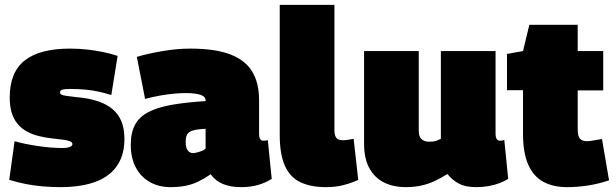

<svg xmlns="http://www.w3.org/2000/svg" viewBox="-20 -760 2533 790"><path d="M18 -20 40 -179Q60 -173 85 -168Q110 -163 137 -159Q164 -155 189.5 -153Q215 -151 235 -151Q257 -151 267.5 -155.5Q278 -160 278 -167Q278 -175 267 -179Q256 -183 237 -185.5Q218 -188 194.5 -190.5Q171 -193 145 -199Q114 -206 90.5 -219Q67 -232 51 -252Q35 -272 27.5 -298.5Q20 -325 20 -359Q20 -463 82 -511.5Q144 -560 268 -560Q306 -560 340.5 -556Q375 -552 406 -545.5Q437 -539 464 -530L438 -369Q413 -377 388 -382.5Q363 -388 334 -391Q305 -394 268 -394Q249 -394 238 -391.5Q227 -389 227 -380Q227 -374 232.5 -371Q238 -368 250 -366Q262 -364 280.5 -362Q299 -360 324 -357Q359 -352 389.5 -341Q420 -330 443 -311Q466 -292 479 -262Q492 -232 492 -188Q492 -142 478 -108.5Q464 -75 439.5 -52Q415 -29 382 -15.5Q349 -2 310 4Q271 10 230 10Q193 10 157.5 7Q122 4 88 -2.5Q54 -9 18 -20Z M518 -164Q518 -214 535.5 -246.5Q553 -279 590 -298.5Q627 -318 685.5 -328.5Q744 -339 826 -344V-346Q826 -363 804.5 -370Q783 -377 745 -377Q723 -377 695 -374.5Q667 -372 637 -366.5Q607 -361 577 -353L543 -526Q590 -540 650 -550Q710 -560 762 -560Q866 -560 928 -536Q990 -512 1018 -465Q1046 -418 1046 -349V-212Q1046 -193 1051 -187Q1056 -181 1062 -181Q1067 -181 1072.5 -181.5Q1078 -182 1082 -183L1098 -24Q1075 -9 1043.5 0.5Q1012 10 973 10Q927 10 896 -3.5Q865 -17 847 -43Q821 -25 796 -13Q771 -1 743.5 4.5Q716 10 681 10Q645 10 615 -2Q585 -14 563 -37Q541 -60 529.5 -92Q518 -124 518 -164ZM744 -177Q744 -152 752.5 -141Q761 -130 774 -130Q780 -130 790 -132.5Q800 -135 810.5 -139Q821 -143 826 -149V-230Q801 -229 785 -226Q769 -223 760 -217Q751 -211 747.5 -201.5Q744 -192 744 -177Z M1356 -740V-226Q1356 -208 1360.5 -198.5Q1365 -189 1373 -186Q1381 -183 1392 -183Q1400 -183 1410.5 -184.5Q1421 -186 1435 -189L1454 -20Q1429 -8 1395.5 1Q1362 10 1322 10Q1257 10 1214.5 -11Q1172 -32 1151.5 -79.5Q1131 -127 1131 -204V-740Z M1650 10Q1599 10 1560.5 -9Q1522 -28 1500 -67.5Q1478 -107 1478 -169V-550H1703V-224Q1703 -197 1715 -187Q1727 -177 1743 -177Q1752 -177 1759.5 -177.5Q1767 -178 1775.5 -181Q1784 -184 1794 -189V-550H2019V-209Q2019 -199 2021.5 -192.5Q2024 -186 2028 -183.5Q2032 -181 2037 -181Q2047 -181 2055 -184L2071 -24Q2057 -15 2036.5 -7Q2016 1 1991.5 5.5Q1967 10 1940 10Q1895 10 1868 -4.5Q1841 -19 1821 -44Q1794 -27 1767 -14.5Q1740 -2 1711 4Q1682 10 1650 10Z M2313 10Q2256 10 2215.5 -12Q2175 -34 2153.5 -82.5Q2132 -131 2132 -210V-389H2066V-538L2132 -550L2158 -658H2357V-550H2462V-388H2357V-229Q2357 -199 2366.5 -189Q2376 -179 2395 -179Q2406 -179 2421 -182Q2436 -185 2457 -188L2486 -18Q2441 -3 2398 3.5Q2355 10 2313 10Z"/></svg>

Font: Georama Black
Style: Regular
Weight: 900
Designer: Jean-Baptiste Levee
Foundry: Production Type
Version: Version 1.001